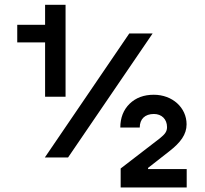

<svg xmlns="http://www.w3.org/2000/svg" viewBox="-20 -766 872 815"><path d="M772.5 29.8V-48.3H608.4V-53.2L698.2 -123.5C746.6 -161.1 772 -195.3 772 -238.3C772 -309.1 711.9 -363.8 632.8 -363.8C590.8 -363.8 556.6 -351.1 530.3 -325.7C503.9 -299.8 490.7 -266.1 490.7 -224.6H573.2C573.2 -261.2 595.7 -282.2 633.3 -282.2C666.5 -282.2 689 -259.8 689 -226.6C689 -208.5 681.6 -197.3 657.7 -178.2L492.2 -50.8V29.8ZM171.4 -585.9V-355.5H258.3V-745.6H171.4V-660.6H53.2V-585.9ZM627.9 -624H528.8L170.4 -97.7H269Z"/></svg>

Font: Estedad ExtraBold
Style: Regular
Weight: 800
Designer: Amin Abedi
Version: Version 7.3